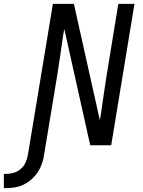

<svg xmlns="http://www.w3.org/2000/svg" viewBox="-122 -755 742 998"><path d="M-102 223V149H-91Q-71 149 -50.5 143Q-30 137 -14 123Q2 109 11 89.5Q20 70 23 50L153 -735H262L397 -130L403 -165L419 -276Q425 -317 431.5 -358.5Q438 -400 445 -441L493 -735H577L456 0H347L219 -574L212 -605L206 -570L190 -459Q184 -418 177.5 -376.5Q171 -335 164 -294L107 50Q104 73 96 96Q88 119 74.5 139.5Q61 160 42 177Q23 194 1 204.5Q-21 215 -44.5 219Q-68 223 -91 223Z"/></svg>

Font: Iosevka Custom Oblique
Style: Regular
Weight: 400
Italic angle: -9°
Designer: Belleve Invis
Foundry: Belleve Invis
Version: Version 27.0.1